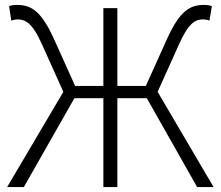

<svg xmlns="http://www.w3.org/2000/svg" viewBox="-20 -762 899 782"><path d="M9 0H77L283 -362H401V0H458V-362H578L783 0H850L622 -388L708 -579C749 -672 777 -683 809 -683C816 -683 826 -681 833 -678L843 -737C835 -740 823 -742 812 -742C754 -742 713 -719 661 -605L574 -412H458V-729H401V-412H286L199 -605C147 -719 106 -742 48 -742C36 -742 25 -740 17 -737L26 -678C34 -681 44 -683 50 -683C82 -683 111 -672 152 -579L238 -388Z"/></svg>

Font: Noto Sans SC Light
Style: Regular
Weight: 300
Designer: Ryoko NISHIZUKA 西塚涼子 (kana, bopomofo & ideographs); Paul D. Hunt (Latin, Greek & Cyrillic); Sandoll Communications 산돌커뮤니
Foundry: Adobe
Version: Version 2.004;hotconv 1.0.118;makeotfexe 2.5.65603